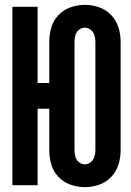

<svg xmlns="http://www.w3.org/2000/svg" viewBox="-20 -763 540 791"><path d="M330 8Q300 8 271 -2Q242 -12 221 -34Q200 -56 191.5 -85Q183 -114 183 -144V-315H135V0H31V-735H135V-421H183V-591Q183 -621 191.5 -650Q200 -679 221 -701Q242 -723 271 -733Q300 -743 330 -743Q360 -743 388.5 -733Q417 -723 438 -701Q459 -679 468 -650Q477 -621 477 -591V-144Q477 -114 468 -85Q459 -56 438 -34Q417 -12 388.5 -2Q360 8 330 8ZM330 -86Q343 -86 354 -95Q365 -104 369 -117.5Q373 -131 373 -144V-591Q373 -604 369 -617.5Q365 -631 354 -640Q343 -649 330 -649Q316 -649 305 -640Q294 -631 290.5 -617.5Q287 -604 287 -591V-144Q287 -131 290.5 -117.5Q294 -104 305 -95Q316 -86 330 -86Z"/></svg>

Font: Iosevka SS01
Style: Bold
Weight: 700
Monospace: yes
Designer: Belleve Invis
Foundry: Belleve Invis
Version: 2.3.3; ttfautohint (v1.8.3)